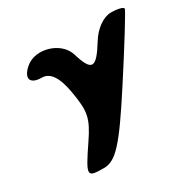

<svg xmlns="http://www.w3.org/2000/svg" viewBox="-164 -726 1105 1097"><g transform="rotate(-30 388.5 -177.5)"><path d="M139 -523C77 -470 91 -425 170 -425C223 -425 259 -373 277 -265C301 -127 292 -86 217 25C104 192 104 200 219 200C297 200 359 134 545 -154C672 -350 775 -517 777 -529C779 -540 743 -550 697 -550C647 -550 588 -508 550 -446C468 -313 437 -313 397 -446C367 -546 217 -590 139 -523Z"/></g></svg>

Font: Hussar Skorodowane
Style: Ky
Weight: 700
Foundry: Cannot Into Space Fonts
Version: Version 0.892